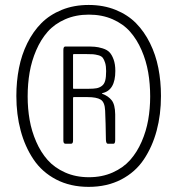

<svg xmlns="http://www.w3.org/2000/svg" viewBox="-20 -729 698 756"><path d="M237.3 -163.1Q229.5 -163.1 229.5 -175.8V-532.2Q229.5 -545.9 237.3 -545.9H315.9Q338.9 -545.9 352.8 -544.9Q366.7 -543.9 384 -538.6Q401.4 -533.2 410.9 -523.4Q420.4 -513.7 427.2 -495.1Q434.1 -476.6 434.1 -449.7Q434.1 -373 382.8 -362.3Q379.9 -361.3 383.3 -359.4Q406.2 -351.1 419.7 -334.2Q433.1 -317.4 433.6 -278.8Q433.6 -278.8 433.6 -178.2Q433.6 -163.1 427.2 -163.1H404.3Q397.5 -163.1 397 -179.7Q397 -189.9 395.8 -241Q394.5 -292 394 -293Q392.6 -327.1 376.2 -336.9Q359.9 -346.7 324.7 -346.7H270Q267.6 -346.7 267.6 -341.8V-175.8Q267.6 -163.1 260.3 -163.1ZM269.5 -379.4H328.1Q348.6 -379.4 360.4 -381.6Q372.1 -383.8 381.3 -390.9Q390.6 -397.9 394.3 -411.9Q397.9 -425.8 397.9 -449.2Q397.9 -468.8 394 -481.4Q390.1 -494.1 384.8 -501.2Q379.4 -508.3 367.4 -511.5Q355.5 -514.6 346.2 -515.4Q336.9 -516.1 317.9 -516.1H270Q267.6 -516.1 267.6 -512.2V-382.8Q267.6 -379.4 269.5 -379.4ZM571.3 -349.1Q571.3 -398.9 563.5 -444.1Q555.7 -489.3 537.6 -531.2Q519.5 -573.2 492.4 -604Q465.3 -634.8 423.6 -653.1Q381.8 -671.4 330.1 -671.4Q278.3 -671.4 236.6 -653.1Q194.8 -634.8 167.7 -604Q140.6 -573.2 122.6 -531.2Q104.5 -489.3 96.7 -444.1Q88.9 -398.9 88.9 -349.1Q88.9 -301.3 96.7 -256.8Q104.5 -212.4 122.6 -170.9Q140.6 -129.4 167.7 -98.9Q194.8 -68.4 236.6 -49.8Q278.3 -31.2 330.1 -31.2Q381.8 -31.2 423.6 -49.8Q465.3 -68.4 492.4 -98.9Q519.5 -129.4 537.6 -170.9Q555.7 -212.4 563.5 -256.8Q571.3 -301.3 571.3 -349.1ZM44.4 -351.1Q44.4 -408.7 54.7 -460.9Q64.9 -513.2 87.4 -558.8Q109.9 -604.5 142.8 -637.7Q175.8 -670.9 223.4 -690.2Q271 -709.5 329.1 -709.5Q387.2 -709.5 435.1 -690.2Q482.9 -670.9 515.6 -637.7Q548.3 -604.5 570.8 -558.8Q593.3 -513.2 603.5 -461.2Q613.8 -409.2 613.8 -351.1Q613.8 -277.8 596.9 -214.8Q580.1 -151.9 546.6 -101.6Q513.2 -51.3 457.3 -22.2Q401.4 6.8 329.1 6.8Q256.8 6.8 201.2 -22.2Q145.5 -51.3 111.8 -101.6Q78.1 -151.9 61.3 -215.1Q44.4 -278.3 44.4 -351.1Z"/></svg>

Font: BenchNine Light
Style: Regular
Weight: 300
Version: Version 1 ; ttfautohint (v0.92.18-e454-dirty) -l 8 -r 50 -G 